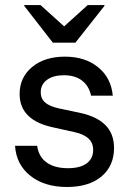

<svg xmlns="http://www.w3.org/2000/svg" viewBox="-20 -736 513 766"><path d="M247.5 10Q157.5 10 101.2 -34.6Q45 -79.2 40 -154.2H128.3Q134.2 -110.8 165.8 -87.9Q197.5 -65 250.8 -65Q300 -65 325.8 -84.2Q351.7 -103.3 351.7 -138.3Q351.7 -193.3 275.8 -209.2L193.3 -227.5Q58.3 -255.8 58.3 -360.8Q58.3 -427.5 108.3 -468.8Q158.3 -510 239.2 -510Q319.2 -510 371.2 -467.9Q423.3 -425.8 430 -354.2H343.3Q335 -393.3 307.1 -414.6Q279.2 -435.8 235 -435.8Q192.5 -435.8 167.5 -417.5Q142.5 -399.2 142.5 -367.5Q142.5 -342.5 160 -327.1Q177.5 -311.7 215.8 -303.3L299.2 -285.8Q367.5 -270.8 401.2 -236.3Q435 -201.7 435 -145.8Q435 -74.2 385 -32.1Q335 10 247.5 10ZM190.8 -565.8 76.7 -712.5V-715.8H141.7L235.8 -630.8L330 -715.8H396.7V-712.5L280.8 -565.8Z"/></svg>

Font: Funnel Sans
Style: Regular
Weight: 400
Designer: NORD ID, Kristian Moeller
Foundry: Dicotype
Version: Version 1.000